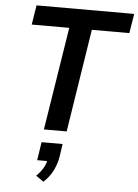

<svg xmlns="http://www.w3.org/2000/svg" viewBox="-64 -754 791 1101"><g transform="rotate(5 331.5 -203.0)"><path d="M205 0 299 -593H83L101 -705H663L645 -593H429L336 0ZM228 299 184 268Q209 244 224 217.5Q239 191 242 165L260 179H182L198 74H319L308 150Q300 194 280.5 231.5Q261 269 228 299Z"/></g></svg>

Font: Nunito Sans 7pt SemiCondensed
Style: Bold Italic
Weight: 700
Width: 4
Italic angle: -9°
Designer: Vernon Adams
Foundry: Vernon Adams
Version: Version 3.101;gftools[0.9.27]